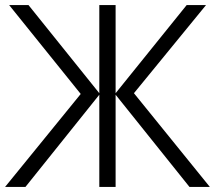

<svg xmlns="http://www.w3.org/2000/svg" viewBox="-20 -734 844 754"><path d="M297 -365 16 -714H92L370 -368V-714H434V-368L713 -714H789L506 -368L804 0H724L434 -362V0H370V-362L80 0H0Z"/></svg>

Font: OpenSansMMV
Style: Light
Weight: 300
Foundry: Ascender Corporation
Version: Version 4.001